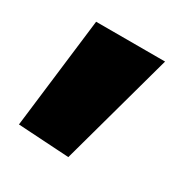

<svg xmlns="http://www.w3.org/2000/svg" viewBox="-96 -293 519 533"><g transform="rotate(30 163.0 -27.0)"><path d="M24 145 67 -209H288L188 155Z"/></g></svg>

Font: Plata Sans Black
Style: Regular
Weight: 900
Designer: Pablo Impallari, Andres Torresi, & Cristiano Sobral
Foundry: Pablo Impallari, Andres Torresi, & Cristiano Sobral
Version: Version 1.00;December 28, 2019;FontCreator 12.0.0.2547 64-bi